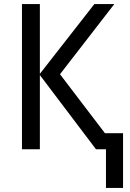

<svg xmlns="http://www.w3.org/2000/svg" viewBox="-20 -734 639 944"><path d="M542 -714 275 -369 496 -79H585V190H501V0H452L176 -365V0H88V-714H176V-371L444 -714Z"/></svg>

Font: Noto Sans SemiCondensed
Style: Regular
Weight: 400
Width: 4
Designer: Monotype Design Team
Foundry: Monotype Imaging Inc.
Version: Version 2.013; ttfautohint (v1.8.4.7-5d5b)